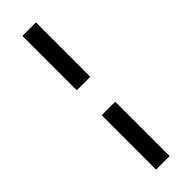

<svg xmlns="http://www.w3.org/2000/svg" viewBox="-304 -815 926 926"><g transform="rotate(-45 159.0 -352.0)"><path d="M113 -437V-808H205V-437ZM113 104V-267H205V104Z"/></g></svg>

Font: Bitter Thin SemiBold
Style: Regular
Weight: 600
Version: Version 2.002